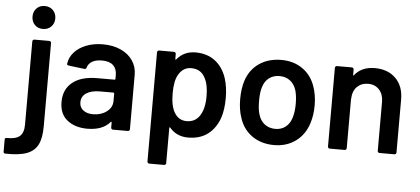

<svg xmlns="http://www.w3.org/2000/svg" viewBox="-107 -851 2591 1184"><g transform="rotate(5 1188.0 -259.0)"><path d="M55 -652Q55 -683 74.5 -703Q94 -723 125 -723Q156 -723 176 -703Q196 -683 196 -652Q196 -621 176 -601Q156 -581 125 -581Q94 -581 74.5 -601Q55 -621 55 -652ZM-37 108Q19 109 43 87.5Q67 66 67 17V-499Q67 -504 70.5 -507.5Q74 -511 79 -511H171Q176 -511 179.5 -507.5Q183 -504 183 -499V16Q183 89 162.5 130Q142 171 94.5 189Q47 207 -38 205Q-50 205 -50 193V119Q-50 107 -37 108Z M714 -349V-12Q714 -7 710.5 -3.5Q707 0 702 0H610Q605 0 601.5 -3.5Q598 -7 598 -12V-44Q598 -47 596 -47.5Q594 -48 592 -46Q546 8 451 8Q376 8 327.5 -30Q279 -68 279 -143Q279 -221 333 -264.5Q387 -308 486 -308H593Q598 -308 598 -313V-337Q598 -376 575 -397.5Q552 -419 506 -419Q468 -419 445 -405.5Q422 -392 415 -368Q412 -356 401 -358L304 -370Q299 -371 295.5 -373.5Q292 -376 293 -380Q298 -420 326 -451.5Q354 -483 400 -501Q446 -519 503 -519Q566 -519 614 -497Q662 -475 688 -436.5Q714 -398 714 -349ZM598 -176V-223Q598 -228 593 -228H510Q457 -228 426 -208Q395 -188 395 -151Q395 -119 418.5 -101.5Q442 -84 479 -84Q528 -84 563 -110Q598 -136 598 -176Z M1286 -254Q1286 -183 1269 -132Q1246 -66 1197.5 -29Q1149 8 1075 8Q1004 8 961 -43Q959 -46 957 -45Q955 -44 955 -41V177Q955 182 951.5 185.5Q948 189 943 189H851Q846 189 842.5 185.5Q839 182 839 177V-499Q839 -504 842.5 -507.5Q846 -511 851 -511H943Q948 -511 951.5 -507.5Q955 -504 955 -499V-468Q955 -465 957 -464Q959 -463 961 -466Q1005 -519 1076 -519Q1147 -519 1196 -482.5Q1245 -446 1268 -379Q1286 -324 1286 -254ZM1167 -256Q1167 -329 1143 -371Q1117 -420 1058 -420Q1008 -420 980 -372Q957 -333 957 -256Q957 -177 982 -136Q1008 -92 1058 -92Q1110 -92 1138 -134Q1167 -178 1167 -256Z M1392 -143Q1375 -192 1375 -257Q1375 -321 1391 -371Q1414 -441 1471 -480Q1528 -519 1608 -519Q1684 -519 1739.5 -480Q1795 -441 1818 -372Q1836 -320 1836 -258Q1836 -195 1819 -144Q1796 -73 1740 -32.5Q1684 8 1607 8Q1528 8 1471 -32Q1414 -72 1392 -143ZM1708 -172Q1719 -208 1719 -256Q1719 -305 1709 -340Q1697 -378 1670 -398.5Q1643 -419 1605 -419Q1567 -419 1540 -398.5Q1513 -378 1502 -340Q1492 -310 1492 -256Q1492 -202 1502 -172Q1513 -134 1540.5 -113Q1568 -92 1607 -92Q1644 -92 1670.5 -113Q1697 -134 1708 -172Z M2364 -340V-12Q2364 -7 2360.5 -3.5Q2357 0 2352 0H2260Q2255 0 2251.5 -3.5Q2248 -7 2248 -12V-316Q2248 -362 2222 -390.5Q2196 -419 2153 -419Q2112 -419 2085.5 -393Q2059 -367 2057 -324V-317H2056V-12Q2056 -7 2052.5 -3.5Q2049 0 2044 0H1952Q1947 0 1943.5 -3.5Q1940 -7 1940 -12V-499Q1940 -504 1943.5 -507.5Q1947 -511 1952 -511H2044Q2049 -511 2052.5 -507.5Q2056 -504 2056 -499V-466Q2056 -463 2058 -462Q2060 -461 2061 -464Q2104 -519 2186 -519Q2267 -519 2315.5 -471Q2364 -423 2364 -340Z"/></g></svg>

Font: Barlow SemiBold
Style: Regular
Weight: 600
Designer: Jeremy Tribby
Foundry: Tribby Type
Version: Version 1.422